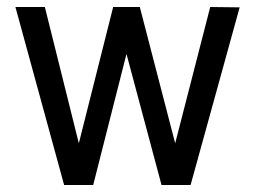

<svg xmlns="http://www.w3.org/2000/svg" viewBox="-20 -528 728 548"><path d="M163 0H246L341 -374L441 0H524L664 -507L580 -508L480 -119L379 -508H303L205 -119L108 -508H24Z"/></svg>

Font: Vanilla Cream Book
Style: Regular
Weight: 400
Designer: Jeremy Tribby, Jinavaṁso
Foundry: Tribby Type
Version: Version 1.422;Glyphs 3.1.2 (3151)